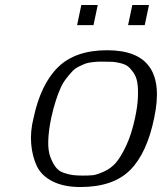

<svg xmlns="http://www.w3.org/2000/svg" viewBox="-20 -735 651 772"><path d="M186 -261Q175 -208 174 -168Q173 -128 182.5 -103.5Q192 -79 204 -63Q216 -47 236.5 -40Q257 -33 273.5 -31Q290 -29 313 -29Q338 -29 353 -30.5Q368 -32 396.5 -44.5Q425 -57 445 -79.5Q465 -102 487 -148.5Q509 -195 523 -261Q533 -307 534.5 -343.5Q536 -380 532 -403.5Q528 -427 516 -444Q504 -461 493 -469Q482 -477 462.5 -481.5Q443 -486 431.5 -486.5Q420 -487 401 -487Q384 -487 376.5 -487Q369 -487 351.5 -485Q334 -483 324.5 -479.5Q315 -476 298.5 -468Q282 -460 272 -449.5Q262 -439 248 -421.5Q234 -404 224 -382Q214 -360 204 -329Q194 -298 186 -261ZM411 -533Q658 -533 600 -261Q571 -119 503 -51Q435 17 303 17Q237 17 192 -5.5Q147 -28 128.5 -66.5Q110 -105 105.5 -155.5Q101 -206 115 -261Q144 -397 213.5 -465Q283 -533 411 -533ZM512 -715H579L562 -634H495ZM307 -715H373L356 -634H290ZM512 -715H579L562 -634H495ZM307 -715H373L356 -634H290Z"/></svg>

Font: Afta serif
Style: Italic
Weight: 400
Italic angle: -12°
Designer: parq.ink
Foundry: Oriol Esparraguera Font
Version: Version 1.000